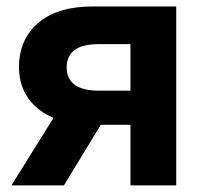

<svg xmlns="http://www.w3.org/2000/svg" viewBox="-20 -562 615 582"><path d="M514.2 0H375.5V-428.2H280.8Q229.5 -428.2 205.8 -410.2Q182.1 -392.1 182.1 -357.4Q182.1 -323.2 206.3 -305.2Q230.5 -287.1 282.2 -287.1H433.1V-183.6H265.6Q156.2 -183.6 96.9 -231.2Q37.6 -278.8 37.6 -358.9Q37.6 -442.4 95.9 -492.4Q154.3 -542.5 261.7 -542.5H514.2ZM173.8 0H14.6L168.9 -247.6H324.2Z"/></svg>

Font: Inter 16pt
Style: Bold
Weight: 700
Version: Version 4.001;git-66647c0bb